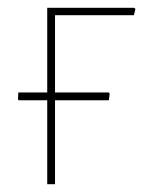

<svg xmlns="http://www.w3.org/2000/svg" viewBox="-20 -472 367 492"><path d="M101 0V-215H28L26 -218L27 -235H101V-452H324L327 -449L323 -433H121V-235H259L261 -232L259 -215H121V0Z"/></svg>

Font: Alegreya Sans Thin
Style: Regular
Weight: 100
Designer: Juan Pablo del Peral
Foundry: Huerta Tipografica
Version: Version 2.007